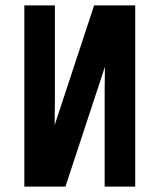

<svg xmlns="http://www.w3.org/2000/svg" viewBox="-20 -690 590 710"><path d="M70 0V-670H183V-402Q183 -358 183 -314Q183 -270 182 -227L328 -670H480V0H367V-268Q367 -312 367 -356Q367 -400 368 -443L222 0Z"/></svg>

Font: Lode
Style: Bold
Weight: 700
Monospace: yes
Designer: Belleve Invis
Foundry: Belleve Invis
Version: Version 29.2.0; ttfautohint (v1.8.3)